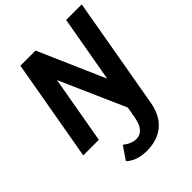

<svg xmlns="http://www.w3.org/2000/svg" viewBox="-268 -837 1246 1246"><g transform="rotate(-45 355.0 -214.0)"><path d="M147 -700H286L486 -242L567 -700H710L576 65Q559 166 497.5 219Q436 272 337 272Q291 272 254 259Q217 246 193 222L254 133Q301 169 343 169Q415 169 434 64L448 -15L249 -466L167 0H24Z"/></g></svg>

Font: Sarabun
Style: Bold Italic
Weight: 700
Italic angle: -10°
Designer: Suppakit Chalermlarp | Katatrad Co.,Ltd.
Foundry: Cadson Demak Co.,Ltd.
Version: Version 1.000; ttfautohint (v1.6)